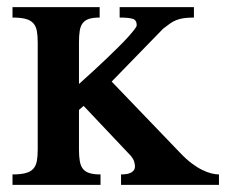

<svg xmlns="http://www.w3.org/2000/svg" viewBox="-20 -519 635 539"><path d="M319.8 0V-29.3Q340.3 -29.3 349.6 -35.4Q358.9 -41.5 358.9 -51.3Q358.9 -57.6 356.7 -65.2Q354.5 -72.8 347.7 -81.1L214.8 -221.7L201.7 -210.4V-98.6Q201.7 -79.6 204.1 -66.2Q206.5 -52.7 213.1 -44.7Q219.7 -36.6 231.4 -33Q243.2 -29.3 262.2 -29.3V0H15.1V-29.3Q37.6 -29.3 51.5 -33Q65.4 -36.6 73 -44.7Q80.6 -52.7 83.3 -66.2Q85.9 -79.6 85.9 -98.6V-400.4Q85.9 -419.4 83.3 -432.9Q80.6 -446.3 73 -454.3Q65.4 -462.4 51.5 -466.1Q37.6 -469.7 15.1 -469.7V-499H259.8V-469.7Q241.2 -469.7 230 -466.1Q218.8 -462.4 212.4 -454.3Q206.1 -446.3 203.9 -432.9Q201.7 -419.4 201.7 -400.4V-283.2Q247.1 -323.7 282.7 -357.9Q297.9 -372.6 312.5 -387Q327.1 -401.4 338.4 -413.8Q349.6 -426.3 356.7 -435.3Q363.8 -444.3 363.8 -448.2Q363.8 -462.9 352.3 -466.3Q340.8 -469.7 315.9 -469.7V-499H524.4V-469.7Q507.8 -469.7 496.1 -468Q484.4 -466.3 475.1 -462.6Q465.8 -459 457.3 -452.9Q448.7 -446.8 438 -438.5L293.5 -290L485.8 -89.8Q502.4 -72.3 518.1 -60.5Q533.7 -48.8 547.6 -42Q561.5 -35.2 573.5 -32.2Q585.4 -29.3 594.7 -29.3V0Z"/></svg>

Font: Scheherazade
Style: Bold
Weight: 700
Version: Version 2.100 (build 932/914)